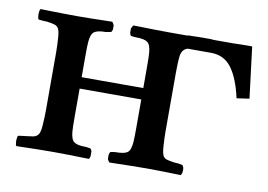

<svg xmlns="http://www.w3.org/2000/svg" viewBox="-55 -515 835 599"><g transform="rotate(10 362.0 -215.0)"><path d="M496.1 -431.2 538.1 -432.1H547.9H568.8Q573.7 -431.2 583 -431.2H639.2Q657.2 -432.1 699.2 -432.1L719.2 -270L679.2 -264.2Q666 -324.7 642.1 -357.4Q618.2 -390.1 576.2 -390.1H502Q500 -390.1 500 -389.2Q485.8 -384.3 481.9 -366.2Q479 -344.7 479 -310.1V-123Q479 -100.6 481 -74.2Q482.4 -55.2 486.8 -47.1Q491.2 -39.1 502 -37.1Q508.3 -35.2 522.9 -33.2Q535.2 -33.2 548.8 -29.8Q550.8 -28.8 553.2 -22Q554.7 -14.6 553.2 -6.8Q552.2 -2.9 549.8 2Q475.6 0 442.9 0Q403.3 0 323.2 2Q320.3 -1 316.9 -7.8V-22Q318.4 -28.3 320.8 -30.8Q333 -33.2 337.9 -33.2Q364.3 -33.2 374.3 -40.5Q384.3 -47.9 386.2 -74.2Q387.2 -87.4 387.2 -119.1V-209H191.9V-119.1Q191.9 -86.4 192.9 -74.2Q194.8 -48.3 205.1 -40.8Q215.3 -33.2 241.2 -33.2Q245.6 -33.2 257.8 -30.8Q260.7 -27.8 262.2 -22V-6.8Q261.2 -2.9 258.8 2Q182.6 0 144 0Q103 0 28.8 2Q25.9 -1 25.9 -6.8Q24.4 -14.2 25.9 -22Q25.9 -27.8 28.8 -30.8Q31.2 -31.2 40.8 -32.5Q50.3 -33.7 55.2 -34.2Q74.7 -36.6 76.2 -37.1Q87.4 -40 92 -47.9Q96.7 -55.7 98.1 -74.2Q100.1 -102.5 100.1 -123V-308.1Q100.1 -329.6 98.1 -356Q96.7 -375 92 -383.1Q87.4 -391.1 76.2 -393.1Q69.8 -395 55.2 -397Q44.4 -397 28.8 -398.9Q25.9 -401.9 25.9 -408.2Q24.4 -414.6 25.9 -422.9Q25.9 -429.2 28.8 -432.1Q108.9 -430.2 144 -430.2Q181.6 -430.2 255.9 -432.1Q257.8 -430.7 262.2 -421.9V-408.2Q259.8 -400.9 257.8 -399.9Q243.2 -397 241.2 -397Q215.3 -397 205.1 -389.4Q194.8 -381.8 192.9 -356Q191.9 -343.8 191.9 -311V-245.1H387.2V-311Q387.2 -343.8 386.2 -356Q384.3 -381.8 374 -389.4Q363.8 -397 337.9 -397Q330.6 -397 320.8 -398.9Q318.8 -400.9 316.9 -408.2V-421.9Q320.8 -429.7 323.2 -432.1Q399.4 -430.2 438 -430.2H495.1Z"/></g></svg>

Font: Common Serif Medium
Style: Regular
Weight: 500
Designer: Philipp H. Poll, Khaled Hosny
Foundry: Stefan Peev, Context Ltd.
Version: Version 1.026